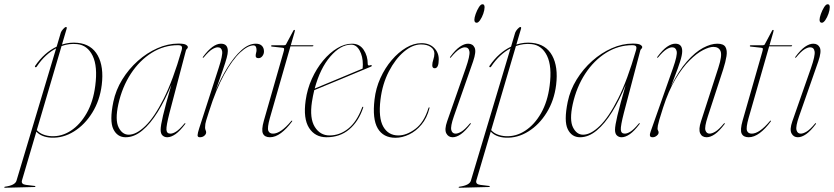

<svg xmlns="http://www.w3.org/2000/svg" viewBox="-126 -638 3922 903"><path d="M47 -325Q44 -320.5 40.5 -322Q36.5 -325 39.5 -328.5Q61 -360 86.8 -382.8Q112.5 -405.5 140.5 -418.5L160 -484.5Q162.5 -492 171 -501.5Q179.5 -511 184.5 -511Q190 -511 187 -501.5L165.5 -428.5Q202.5 -440.5 239.5 -436.5Q304.5 -430 333.8 -377Q363 -324 352.5 -238.5Q343.5 -165.5 308.2 -108.5Q273 -51.5 222 -19.8Q171 12 115 9.5Q69 7 45 -19L-22.5 210Q-28 228.5 -4 231.5L37.5 236.5Q40.5 236.5 40.5 239Q40.5 241.5 37 241.5L-102 245Q-106 245 -106 243Q-106 240.5 -102 240Q-55 233.5 -48.5 212L138 -410.5Q113 -397.5 90 -376.2Q67 -355 47 -325ZM115.5 2.5Q164 5 207.5 -23.5Q251 -52 281.8 -106Q312.5 -160 322 -234.5Q334 -325.5 309.8 -375.5Q285.5 -425.5 237 -430.5Q200 -434.5 163.5 -421.5L47 -26Q59 -12.5 77 -5.5Q95 1.5 115.5 2.5Z M671 -106.5Q655.5 -46 656.8 -27.8Q658 -9.5 675.5 -9.5Q687 -9.5 702.2 -19Q717.5 -28.5 741 -56.5Q743.5 -60 745.5 -58.5Q747 -57 744.5 -54Q720.5 -22 699.5 -7.2Q678.5 7.5 660.5 7.5Q647.5 7.5 638.5 -0.8Q629.5 -9 629.5 -27.5Q629.5 -47 640.8 -94.8Q652 -142.5 680 -239.5Q650.5 -167.5 616 -111.8Q581.5 -56 543.2 -24.2Q505 7.5 465 7.5Q425.5 7.5 407 -30.8Q388.5 -69 407 -159Q418.5 -214.5 449 -264Q479.5 -313.5 522.2 -351.5Q565 -389.5 614.2 -411.2Q663.5 -433 712.5 -433Q739.5 -433 748.5 -427.5Q757.5 -422 757.5 -416.5Q757.5 -412 753.5 -408.5Q749.5 -405 748.5 -401ZM430.5 -147.5Q414.5 -73.5 431.8 -39Q449 -4.5 479.5 -4.5Q515 -4.5 557.5 -45.5Q600 -86.5 644 -174Q688 -261.5 728 -401Q732 -414 728.5 -419.8Q725 -425.5 710.5 -425.5Q645 -425.5 587.8 -389.8Q530.5 -354 489.5 -291.5Q448.5 -229 430.5 -147.5Z M828 -366.5Q826.5 -368 829 -371Q875 -432.5 913 -432.5Q945.5 -432.5 945.5 -398Q945.5 -385.5 940.2 -366Q935 -346.5 922.5 -310.2Q910 -274 888 -211Q912.5 -270 943.8 -320.5Q975 -371 1009.2 -401.8Q1043.5 -432.5 1077 -432.5Q1096 -432.5 1105.8 -422.5Q1115.5 -412.5 1115.5 -396Q1115.5 -384 1108 -374.2Q1100.5 -364.5 1090 -364.5Q1076.5 -364.5 1076.5 -375Q1076.5 -383 1078.5 -389.5Q1080.5 -396 1080.5 -402.5Q1080.5 -424.5 1066 -424.5Q1039.5 -424.5 1003.2 -390.8Q967 -357 928.5 -287.8Q890 -218.5 856.5 -112Q849 -88 843.8 -71.8Q838.5 -55.5 838.5 -39Q838.5 -30.5 841 -25.8Q843.5 -21 843.5 -15.5Q843.5 -7 835.2 0.2Q827 7.5 814 7.5Q803 7.5 803.2 -2.2Q803.5 -12 811 -35L902.5 -318.5Q922 -378.5 918.8 -397Q915.5 -415.5 898 -415.5Q887 -415.5 871.5 -406Q856 -396.5 832.5 -368.5Q829.5 -365 828 -366.5Z M1202.5 -413.5 1152 -419Q1149 -419.5 1149 -422Q1149 -425 1153 -425H1209Q1216.5 -425 1219 -429L1253.5 -493.5Q1255.5 -497.5 1258 -497.5Q1261 -497.5 1261 -494.5Q1261 -492 1259 -485.5L1241.5 -425H1345Q1348 -425 1348 -423Q1348 -420 1341.5 -420H1240L1143 -82Q1130.5 -37 1135.8 -23.2Q1141 -9.5 1158 -9.5Q1194 -9.5 1243.5 -68.5Q1246.5 -72 1248 -70.5Q1249.5 -69 1247 -66Q1222 -32 1195.5 -12.2Q1169 7.5 1143.5 7.5Q1119 7.5 1110.8 -9.5Q1102.5 -26.5 1115 -70.5L1207.5 -393.5Q1211 -405 1210.2 -409Q1209.5 -413 1202.5 -413.5Z M1581.5 -130Q1560 -66 1516.2 -29.2Q1472.5 7.5 1410 7.5Q1355.5 7.5 1327.5 -36.5Q1299.5 -80.5 1311.5 -165.5Q1319 -219.5 1340.8 -267.5Q1362.5 -315.5 1393.5 -352.8Q1424.5 -390 1459.8 -411.2Q1495 -432.5 1529.5 -432.5Q1565 -432.5 1584.2 -404Q1603.5 -375.5 1603.5 -337Q1603.5 -326.5 1616.5 -331.5Q1621 -333 1622.5 -330Q1623.5 -327 1619.5 -325Q1616.5 -323.5 1594.5 -314.5Q1572.5 -305.5 1539.8 -291.8Q1507 -278 1470.8 -263Q1434.5 -248 1402.8 -235Q1371 -222 1352 -214Q1345.5 -187 1341 -158.5Q1329.5 -81.5 1354.5 -41.2Q1379.5 -1 1424 -1Q1471.5 -1 1511.5 -32.8Q1551.5 -64.5 1576.5 -131Q1578 -136 1580.5 -136Q1584 -136 1581.5 -130ZM1525.5 -428Q1475.5 -428 1427.5 -372.2Q1379.5 -316.5 1354 -221.5Q1374.5 -230 1407.5 -243.8Q1440.5 -257.5 1476 -272.2Q1511.5 -287 1540 -299Q1568.5 -311 1579.5 -315.5Q1580.5 -321 1580.5 -334Q1580.5 -373.5 1565.2 -400.8Q1550 -428 1525.5 -428ZM1577.5 -310Q1577.5 -310 1577.5 -310.5Z M1854 -429Q1814.5 -429 1774 -395Q1733.5 -361 1703 -302.2Q1672.5 -243.5 1663.5 -170Q1653 -84 1676.5 -42.5Q1700 -1 1747.5 -1Q1786 -1 1827 -31.5Q1868 -62 1888.5 -128Q1890.5 -133.5 1892 -133.5Q1895 -133.5 1893.5 -128Q1882 -82.5 1856.2 -51.8Q1830.5 -21 1798 -5.5Q1765.5 10 1734 10Q1676.5 10 1650.5 -34.2Q1624.5 -78.5 1635.5 -170.5Q1641.5 -223 1663 -270.5Q1684.5 -318 1716 -355Q1747.5 -392 1783.8 -413.5Q1820 -435 1856 -435Q1893 -435 1915.2 -413.2Q1937.5 -391.5 1937.5 -359Q1937.5 -317 1918.5 -317Q1907 -317 1907 -331Q1907 -343 1912 -357.8Q1917 -372.5 1917 -386Q1917 -405 1900 -417Q1883 -429 1854 -429Z M2116 -531Q2105 -531 2105 -545Q2105 -555 2111.2 -572.5Q2117.5 -590 2126.2 -604Q2135 -618 2143 -618Q2149 -618 2151 -613.8Q2153 -609.5 2153 -604Q2153 -591 2147 -573.8Q2141 -556.5 2132.2 -543.8Q2123.5 -531 2116 -531ZM2008.5 -90.5Q1992 -43 1996.5 -26.2Q2001 -9.5 2016.5 -9.5Q2028 -9.5 2044 -19Q2060 -28.5 2083.5 -56.5Q2086 -60 2088 -58.5Q2089.5 -57 2087 -54Q2063 -22 2042 -7.2Q2021 7.5 2003 7.5Q1982.5 7.5 1973 -10.8Q1963.5 -29 1977 -67.5L2064.5 -317.5Q2085 -376.5 2081.8 -396Q2078.5 -415.5 2060.5 -415.5Q2049.5 -415.5 2034 -406Q2018.5 -396.5 1995 -368.5Q1992 -365 1990.5 -366.5Q1989 -368 1991.5 -371Q2015.5 -403.5 2036.5 -418Q2057.5 -432.5 2075.5 -432.5Q2097.5 -432.5 2106.2 -414Q2115 -395.5 2099 -349Z M2184 -325Q2181 -320.5 2177.5 -322Q2173.5 -325 2176.5 -328.5Q2198 -360 2223.8 -382.8Q2249.5 -405.5 2277.5 -418.5L2297 -484.5Q2299.5 -492 2308 -501.5Q2316.5 -511 2321.5 -511Q2327 -511 2324 -501.5L2302.5 -428.5Q2339.5 -440.5 2376.5 -436.5Q2441.5 -430 2470.8 -377Q2500 -324 2489.5 -238.5Q2480.5 -165.5 2445.2 -108.5Q2410 -51.5 2359 -19.8Q2308 12 2252 9.5Q2206 7 2182 -19L2114.5 210Q2109 228.5 2133 231.5L2174.5 236.5Q2177.5 236.5 2177.5 239Q2177.5 241.5 2174 241.5L2035 245Q2031 245 2031 243Q2031 240.5 2035 240Q2082 233.5 2088.5 212L2275 -410.5Q2250 -397.5 2227 -376.2Q2204 -355 2184 -325ZM2252.5 2.5Q2301 5 2344.5 -23.5Q2388 -52 2418.8 -106Q2449.5 -160 2459 -234.5Q2471 -325.5 2446.8 -375.5Q2422.5 -425.5 2374 -430.5Q2337 -434.5 2300.5 -421.5L2184 -26Q2196 -12.5 2214 -5.5Q2232 1.5 2252.5 2.5Z M2808 -106.5Q2792.5 -46 2793.8 -27.8Q2795 -9.5 2812.5 -9.5Q2824 -9.5 2839.2 -19Q2854.5 -28.5 2878 -56.5Q2880.5 -60 2882.5 -58.5Q2884 -57 2881.5 -54Q2857.5 -22 2836.5 -7.2Q2815.5 7.5 2797.5 7.5Q2784.5 7.5 2775.5 -0.8Q2766.5 -9 2766.5 -27.5Q2766.5 -47 2777.8 -94.8Q2789 -142.5 2817 -239.5Q2787.5 -167.5 2753 -111.8Q2718.5 -56 2680.2 -24.2Q2642 7.5 2602 7.5Q2562.5 7.5 2544 -30.8Q2525.5 -69 2544 -159Q2555.5 -214.5 2586 -264Q2616.5 -313.5 2659.2 -351.5Q2702 -389.5 2751.2 -411.2Q2800.5 -433 2849.5 -433Q2876.5 -433 2885.5 -427.5Q2894.5 -422 2894.5 -416.5Q2894.5 -412 2890.5 -408.5Q2886.5 -405 2885.5 -401ZM2567.5 -147.5Q2551.5 -73.5 2568.8 -39Q2586 -4.5 2616.5 -4.5Q2652 -4.5 2694.5 -45.5Q2737 -86.5 2781 -174Q2825 -261.5 2865 -401Q2869 -414 2865.5 -419.8Q2862 -425.5 2847.5 -425.5Q2782 -425.5 2724.8 -389.8Q2667.5 -354 2626.5 -291.5Q2585.5 -229 2567.5 -147.5Z M2965 -366.5Q2963.5 -368 2966 -371Q2990 -403.5 3011 -418Q3032 -432.5 3050 -432.5Q3082.5 -432.5 3082.5 -397.5Q3082.5 -379 3072.2 -347.2Q3062 -315.5 3049.5 -283.8Q3037 -252 3030.5 -233.5Q3066 -305.5 3104.8 -349.2Q3143.5 -393 3180.5 -412.8Q3217.5 -432.5 3247.5 -432.5Q3277 -432.5 3286 -416.8Q3295 -401 3290.8 -374Q3286.5 -347 3275.5 -312.5L3203 -90.5Q3186.5 -40 3191.8 -24.8Q3197 -9.5 3211 -9.5Q3222.5 -9.5 3238.5 -19Q3254.5 -28.5 3278 -56.5Q3280.5 -60 3282.5 -58.5Q3284 -57 3281.5 -54Q3257.5 -22 3236.5 -7.2Q3215.5 7.5 3197.5 7.5Q3175.5 7.5 3167 -11Q3158.5 -29.5 3171 -67.5L3252.5 -319.5Q3271 -376.5 3263 -397Q3255 -417.5 3229 -417.5Q3210 -417.5 3180.5 -402.5Q3151 -387.5 3117.2 -354Q3083.5 -320.5 3050.8 -265.8Q3018 -211 2992.5 -131.5Q2980.5 -94.5 2975 -75.2Q2969.5 -56 2968 -47.5Q2966.5 -39 2966.5 -33.5Q2966.5 -27.5 2969 -24Q2971.5 -20.5 2971.5 -14.5Q2971.5 -7 2962.8 0.2Q2954 7.5 2943.5 7.5Q2932 7.5 2930.8 0Q2929.5 -7.5 2934.5 -20.5L3039.5 -318.5Q3060.5 -378 3056.5 -396.8Q3052.5 -415.5 3035 -415.5Q3024 -415.5 3008.5 -406Q2993 -396.5 2969.5 -368.5Q2966.5 -365 2965 -366.5Z M3454 -413.5 3403.5 -419Q3400.5 -419.5 3400.5 -422Q3400.5 -425 3404.5 -425H3460.5Q3468 -425 3470.5 -429L3505 -493.5Q3507 -497.5 3509.5 -497.5Q3512.5 -497.5 3512.5 -494.5Q3512.5 -492 3510.5 -485.5L3493 -425H3596.5Q3599.5 -425 3599.5 -423Q3599.5 -420 3593 -420H3491.5L3394.5 -82Q3382 -37 3387.2 -23.2Q3392.5 -9.5 3409.5 -9.5Q3445.5 -9.5 3495 -68.5Q3498 -72 3499.5 -70.5Q3501 -69 3498.5 -66Q3473.5 -32 3447 -12.2Q3420.5 7.5 3395 7.5Q3370.5 7.5 3362.2 -9.5Q3354 -26.5 3366.5 -70.5L3459 -393.5Q3462.5 -405 3461.8 -409Q3461 -413 3454 -413.5Z M3739.5 -531Q3728.5 -531 3728.5 -545Q3728.5 -555 3734.8 -572.5Q3741 -590 3749.8 -604Q3758.5 -618 3766.5 -618Q3772.5 -618 3774.5 -613.8Q3776.5 -609.5 3776.5 -604Q3776.5 -591 3770.5 -573.8Q3764.5 -556.5 3755.8 -543.8Q3747 -531 3739.5 -531ZM3632 -90.5Q3615.5 -43 3620 -26.2Q3624.5 -9.5 3640 -9.5Q3651.5 -9.5 3667.5 -19Q3683.5 -28.5 3707 -56.5Q3709.5 -60 3711.5 -58.5Q3713 -57 3710.5 -54Q3686.5 -22 3665.5 -7.2Q3644.5 7.5 3626.5 7.5Q3606 7.5 3596.5 -10.8Q3587 -29 3600.5 -67.5L3688 -317.5Q3708.5 -376.5 3705.2 -396Q3702 -415.5 3684 -415.5Q3673 -415.5 3657.5 -406Q3642 -396.5 3618.5 -368.5Q3615.5 -365 3614 -366.5Q3612.5 -368 3615 -371Q3639 -403.5 3660 -418Q3681 -432.5 3699 -432.5Q3721 -432.5 3729.8 -414Q3738.5 -395.5 3722.5 -349Z"/></svg>

Font: Fraunces 144pt Thin
Style: Italic
Weight: 100
Italic angle: -16°
Version: Version 1.000;[b76b70a41]